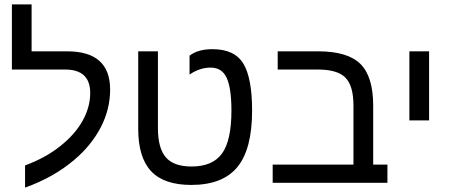

<svg xmlns="http://www.w3.org/2000/svg" viewBox="-20 -833 2081 875"><path d="M94.2 -79.1Q188 -113.8 254.4 -167Q321.3 -219.7 356.2 -282.2Q391.1 -344.7 391.1 -409.2Q391.1 -516.1 276.9 -516.1H34.2V-813H124V-599.1H286.1Q481.9 -599.1 481.9 -424.8Q481.9 -335 439 -252.4Q396 -169.9 317.9 -104Q225.1 -24.9 94.2 22Z M851.6 9.8Q727.1 9.8 668.5 -53Q609.9 -115.7 609.9 -246.1V-599.1H699.7V-249Q699.7 -158.2 735.6 -116.2Q771.5 -74.2 853 -74.2Q948.7 -74.2 991.7 -133.3Q1034.7 -192.4 1034.7 -329.1Q1034.7 -430.7 1013.2 -477.8Q991.7 -524.9 939.9 -524.9Q890.1 -524.9 843.8 -493.2V-579.1Q881.3 -608.9 948.7 -608.9Q1048.8 -608.9 1088.9 -543.2Q1128.9 -477.5 1128.9 -329.1Q1128.9 -153.8 1062 -72Q995.1 9.8 851.6 9.8Z M1745.6 -83V0H1222.7V-83H1590.8V-352.1Q1590.8 -441.9 1554.4 -479Q1518.1 -516.1 1428.7 -516.1H1245.6V-599.1H1429.7Q1564.5 -599.1 1622.6 -541.5Q1680.7 -483.9 1680.7 -351.1V-83Z M1935.5 -599.1V-284.2H1845.7V-599.1Z"/></svg>

Font: Arimo Nerd Font
Style: Regular
Weight: 400
Designer: Steve Matteson
Foundry: Monotype Imaging Inc.
Version: Version 1.33;Nerd Fonts 3.2.1